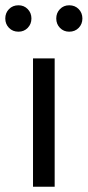

<svg xmlns="http://www.w3.org/2000/svg" viewBox="-43 -707 332 727"><path d="M82 0V-486H164V0ZM27 -587Q5 -587 -9 -601.5Q-23 -616 -23 -637Q-23 -658 -9 -672.5Q5 -687 27 -687Q48 -687 62 -672.5Q76 -658 76 -637Q76 -616 62 -601.5Q48 -587 27 -587ZM219 -587Q198 -587 184 -601.5Q170 -616 170 -637Q170 -658 184 -672.5Q198 -687 219 -687Q241 -687 255 -672.5Q269 -658 269 -637Q269 -616 255 -601.5Q241 -587 219 -587Z"/></svg>

Font: CV Source Sans
Style: Regular
Weight: 400
Designer: Paul D. Hunt
Foundry: Adobe Systems Incorporated
Version: Version 3.001